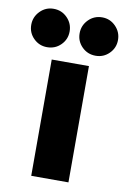

<svg xmlns="http://www.w3.org/2000/svg" viewBox="-151 -763 537 813"><g transform="rotate(10 117.5 -356.5)"><path d="M42 0V-500H202V0ZM13 -548Q-21 -548 -45 -572Q-69 -596 -69 -630Q-69 -664 -45 -688.5Q-21 -713 13 -713Q48 -713 72 -688.5Q96 -664 96 -630Q96 -596 72 -572Q48 -548 13 -548ZM222 -548Q187 -548 163 -572Q139 -596 139 -630Q139 -664 163 -688.5Q187 -713 222 -713Q256 -713 280 -688.5Q304 -664 304 -630Q304 -596 280 -572Q256 -548 222 -548Z"/></g></svg>

Font: Epunda Sans ExtraBold
Style: Regular
Weight: 800
Designer: Simon Atzbach
Foundry: typofactur
Version: Version 2.204; ttfautohint (v1.8.4.7-5d5b)